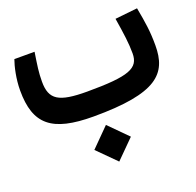

<svg xmlns="http://www.w3.org/2000/svg" viewBox="-103 -457 793 776"><g transform="rotate(-20 293.0 -69.0)"><path d="M248.5 2.9C521.5 2.9 581.1 -60.5 581.1 -182.1C581.1 -243.2 574.7 -282.7 562.5 -348.1L466.3 -337.9C477.5 -268.6 483.4 -226.6 483.4 -183.1C483.4 -119.6 439 -100.6 258.3 -100.6C136.2 -100.6 100.1 -123 100.1 -200.7C100.1 -240.7 104.5 -267.1 113.3 -324.7H26.4C16.6 -297.4 4.9 -247.6 4.9 -197.3C4.9 -51.3 68.8 2.9 248.5 2.9ZM283.2 209.5 361.8 130.9 283.2 51.8 204.6 130.9Z"/></g></svg>

Font: Cascadia Code PL
Style: Regular
Weight: 400
Monospace: yes
Designer: Aaron Bell
Foundry: Saja Typeworks
Version: Version 2404.023